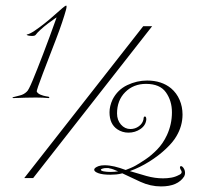

<svg xmlns="http://www.w3.org/2000/svg" viewBox="-20 -641 709 689"><path d="M27 -289Q25 -289 25 -291Q25 -292 30 -293Q37 -295 51.5 -298.5Q66 -302 76 -312Q82 -316 97 -352Q112 -388 134.5 -446.5Q157 -505 183 -578Q185 -580 175.5 -573.5Q166 -567 152 -556.5Q138 -546 125.5 -534.5Q113 -523 108 -516Q105 -512 95 -512Q87 -512 81 -513.5Q75 -515 76 -517Q87 -519 104 -530.5Q121 -542 140 -557Q159 -572 175.5 -587Q192 -602 203.5 -611.5Q215 -621 217 -621Q221 -621 216.5 -604.5Q212 -588 203 -561Q194 -534 181.5 -501.5Q169 -469 156.5 -436.5Q144 -404 133.5 -376.5Q123 -349 117 -331.5Q111 -314 112 -312Q116 -305 126 -301Q136 -297 145 -295.5Q154 -294 154 -294Q157 -293 157 -291Q157 -289 154 -289Q144 -290 133 -290.5Q122 -291 109 -291Q91 -291 73 -290.5Q55 -290 42.5 -289.5Q30 -289 27 -289ZM67 -2 494 -547H526L99 -2ZM558 28Q520 28 484 11.5Q448 -5 419 -19Q408 -16 397 -15Q386 -14 376 -14Q348 -14 333 -19.5Q318 -25 318 -32Q318 -39 334 -45Q343 -48 355 -48Q372 -48 391 -43.5Q410 -39 431 -31Q439 -34 448.5 -38Q458 -42 467 -47Q481 -55 502 -69Q523 -83 544 -104.5Q565 -126 579 -156Q597 -195 597 -238Q597 -279 575.5 -309.5Q554 -340 504 -340Q459 -340 429.5 -310.5Q400 -281 400 -234Q400 -210 414 -194Q428 -178 448 -178Q465 -178 478.5 -188Q492 -198 495 -213Q495 -223 500 -223Q505 -223 505 -212Q503 -191 484 -178Q465 -165 441 -165Q419 -165 401 -177Q373 -196 373 -238Q373 -260 384 -284Q402 -319 436.5 -335.5Q471 -352 508 -352Q560 -352 594 -324Q614 -307 624.5 -282.5Q635 -258 635 -230Q635 -189 613 -152Q601 -131 575 -106.5Q549 -82 515.5 -61Q482 -40 446 -27Q475 -18 505.5 -9.5Q536 -1 565 -1Q580 -1 594.5 -3.5Q609 -6 622 -13Q632 -17 632 -24Q632 -27 628 -33Q623 -43 629 -45Q634 -45 639 -37.5Q644 -30 644 -20Q644 -14 641 -8Q618 28 558 28ZM342 -32Q342 -28 352.5 -26Q363 -24 377 -24Q390 -24 404 -26Q395 -30 387 -33Q379 -36 372 -37Q370 -38 367 -38Q364 -38 362 -38Q354 -38 348 -36Q342 -34 342 -32Z"/></svg>

Font: Gwendolyn
Style: Regular
Weight: 400
Designer: Robert E. Leuschke
Foundry: Robert E. Leuschke
Version: Version 1.010; ttfautohint (v1.8.3)